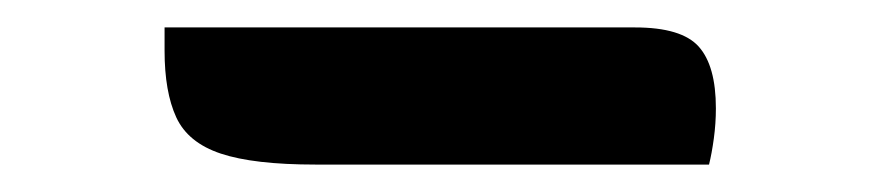

<svg xmlns="http://www.w3.org/2000/svg" viewBox="-20 -753 640 140"><path d="M100 -733H443Q477 -733 489.5 -719Q502 -705 502 -674Q502 -663 500.5 -652Q499 -641 497 -633H210Q165 -633 141 -641Q117 -649 108.5 -667.5Q100 -686 100 -716Z"/></svg>

Font: Recursive Sn Csl St SmB
Style: Regular
Weight: 600
Version: Version 1.079;hotconv 1.0.112;makeotfexe 2.5.65598; ttfautoh